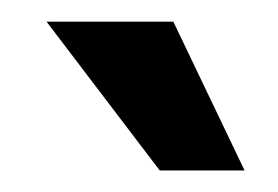

<svg xmlns="http://www.w3.org/2000/svg" viewBox="-20 -779 259 179"><path d="M23.4 -758.8H141.6L208 -620.1H128.9Z"/></svg>

Font: Allerta
Style: Regular
Weight: 400
Designer: Matt McInerney
Foundry: Matt McInerney
Version: Version 1.0